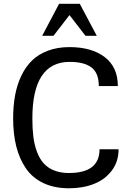

<svg xmlns="http://www.w3.org/2000/svg" viewBox="-20 -986 700 1020"><path d="M504.9 -528.8Q504.9 -597.7 466.3 -627.4Q427.7 -657.2 350.1 -657.2Q151.9 -657.2 151.9 -356Q151.9 -301.8 157.2 -259.3Q162.6 -216.8 176.3 -179.9Q189.9 -143.1 211.7 -118.7Q233.4 -94.2 267.3 -80.6Q301.3 -66.9 346.2 -66.9Q508.8 -66.9 508.8 -192.9H609.9Q609.9 -127.4 574 -79.8Q538.1 -32.2 479.2 -9Q420.4 14.2 347.2 14.2Q268.6 14.2 210.4 -13.4Q152.3 -41 117.7 -91.6Q83 -142.1 66.4 -208.3Q49.8 -274.4 49.8 -356.9Q49.8 -422.9 60.1 -479Q70.3 -535.2 93 -583Q115.7 -630.9 149.9 -664.3Q184.1 -697.8 234.9 -716.8Q285.6 -735.8 349.1 -735.8Q466.3 -735.8 536.1 -682.9Q606 -629.9 606 -528.8ZM494.1 -795.9H434.1L349.1 -905.8L264.2 -795.9H204.1L293.9 -965.8H403.8Z"/></svg>

Font: Perun
Style: Regular
Weight: 400
Version: Version 1.0000